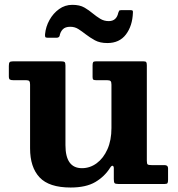

<svg xmlns="http://www.w3.org/2000/svg" viewBox="-20 -780 755 814"><path d="M107.5 -151V-421.5Q107.5 -432 104.2 -436Q101 -440 91 -440H37Q26 -440 21.8 -442.8Q17.5 -445.5 17.5 -456.5V-500.5Q17.5 -512.5 20.8 -516.2Q24 -520 35.5 -520H238Q249.5 -520 253.5 -517.2Q257.5 -514.5 257.5 -502.5V-164.5Q257.5 -67 327.5 -67Q361.5 -67 390 -88Q418.5 -109 435.5 -147.2Q452.5 -185.5 452.5 -237V-421Q452.5 -432.5 448.8 -436.2Q445 -440 434 -440H389Q380 -440 376.2 -442Q372.5 -444 372.5 -453V-503Q372.5 -513 375 -516.5Q377.5 -520 387 -520H588Q597.5 -520 600 -516.5Q602.5 -513 602.5 -503V-98.5Q602.5 -85.5 606.2 -82.8Q610 -80 623 -80H677.5Q692.5 -80 692.5 -66.5V-18Q692.5 -7.5 690.2 -3.8Q688 0 678 0H481.5Q468.5 0 465.5 -4Q462.5 -8 462.5 -21V-67Q462.5 -75 458 -77Q453.5 -79 447 -69Q423.5 -31.5 384 -8.2Q344.5 15 279.5 15Q188 15 147.8 -28Q107.5 -71 107.5 -151ZM435 -597.5Q403.5 -597.5 382.2 -609.2Q361 -621 343.5 -634.5Q327.5 -647 312.2 -656.8Q297 -666.5 278 -666.5Q256.5 -666.5 246 -655.5Q235.5 -644.5 232.5 -627Q229 -620 220 -620H181.5Q173 -620 171.8 -623.8Q170.5 -627.5 171 -635Q174 -667 189.8 -695.2Q205.5 -723.5 230.5 -741.5Q255.5 -759.5 286.5 -759.5Q318 -759.5 337.8 -748Q357.5 -736.5 374 -722.5Q388.5 -710.5 404.8 -700.5Q421 -690.5 441 -690.5Q474 -690.5 481.5 -726Q483.5 -731.5 485 -734.2Q486.5 -737 494 -737H534Q541 -737 542.5 -734.5Q544 -732 543.5 -726Q541.5 -670.5 514 -634Q486.5 -597.5 435 -597.5Z"/></svg>

Font: Besley
Style: Bold
Weight: 700
Designer: Owen Earl
Foundry: indestructible type*
Version: Version 2.001; ttfautohint (v1.8.3)